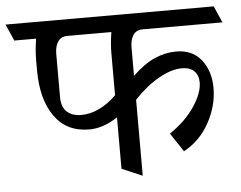

<svg xmlns="http://www.w3.org/2000/svg" viewBox="-77 -627 925 737"><g transform="rotate(-5 385.0 -258.0)"><path d="M744 -258Q744 -190 708.5 -125Q673 -60 610 -26L562 -98Q623 -139 658 -191Q693 -243 693 -284Q693 -312 676.5 -328Q660 -344 629 -344Q589 -344 539.5 -316Q490 -288 444 -239V54L365 20V-178Q310 -141 255 -141Q168 -141 121.5 -207Q75 -273 75 -385V-426Q75 -461 82 -506H-2L-30 -570H772L800 -506H493Q468 -506 456 -488Q444 -470 444 -441V-331Q490 -375 531 -392.5Q572 -410 613 -410Q676 -410 710 -366.5Q744 -323 744 -258ZM365 -263V-426Q365 -461 372 -506H203Q178 -506 166 -488Q154 -470 154 -441V-275Q154 -235 175 -217Q196 -199 229 -199Q299 -199 365 -263Z"/></g></svg>

Font: Sumana
Style: Regular
Weight: 400
Designer: Cyreal, Alexei Vanyashin (Devanagari), Olga Karpushina (Latin)
Foundry: Cyreal
Version: Version 1.015;PS 001.015;hotconv 1.0.70;makeotf.lib2.5.58329